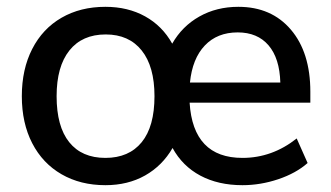

<svg xmlns="http://www.w3.org/2000/svg" viewBox="-20 -536 972 563"><path d="M890 -235H536Q546 -73 691 -73Q778 -73 850 -130L882 -58Q848 -28 796 -10.5Q744 7 691 7Q620 7 567.5 -21Q515 -49 486 -102Q456 -50 405.5 -21.5Q355 7 289 7Q216 7 160.5 -25Q105 -57 74.5 -116Q44 -175 44 -254Q44 -333 74.5 -392.5Q105 -452 160.5 -484Q216 -516 289 -516Q355 -516 405.5 -488Q456 -460 485 -408Q514 -459 564.5 -487.5Q615 -516 679 -516Q776 -516 833 -449Q890 -382 890 -267ZM537 -294H802Q800 -365 767.5 -403Q735 -441 677 -441Q617 -441 580.5 -402.5Q544 -364 537 -294ZM433 -254Q433 -341 395.5 -388Q358 -435 290 -435Q221 -435 183.5 -388Q146 -341 146 -254Q146 -165 183 -119Q220 -73 289 -73Q358 -73 395.5 -119Q433 -165 433 -254Z"/></svg>

Font: Muli SemiBold
Style: Regular
Weight: 600
Designer: Vernon Adams
Foundry: Vernon Adams
Version: Version 2.000